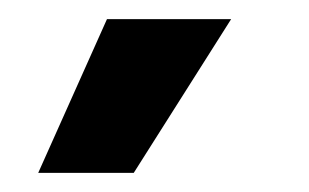

<svg xmlns="http://www.w3.org/2000/svg" viewBox="-20 -776 323 201"><path d="M120 -595H20L92 -756H222Z"/></svg>

Font: Bricolage Grotesque SemiBold
Style: Regular
Weight: 600
Designer: Mathieu Triay
Foundry: Atelier Triay
Version: Version 1.000;gftools[0.9.30]